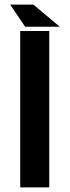

<svg xmlns="http://www.w3.org/2000/svg" viewBox="-20 -819 306 839"><path d="M241.2 -702.1 126 -798.8H24.4L89.8 -702.1ZM68.4 0H195.3V-683.6H68.4Z"/></svg>

Font: Saman Dere
Style: Regular
Weight: 400
Designer: Tuna Ça_lar Gümü_
Foundry: Tuna Ça_lar Gümü_
Version: Version 1.001;hotconv 1.0.109;makeotfexe 2.5.65596